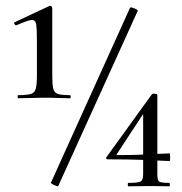

<svg xmlns="http://www.w3.org/2000/svg" viewBox="-20 -655 642 676"><path d="M44 -309Q42 -309 42 -314.5Q42 -320 44 -320Q74 -320 88 -324Q102 -328 106 -343Q110 -358 110 -389V-508Q110 -551 107.5 -568.5Q105 -586 90.5 -584.5Q76 -583 38 -566Q34 -565 31 -570.5Q28 -576 32 -577L154 -634Q158 -636 161 -632.5Q164 -629 164 -627V-389Q164 -358 167.5 -343Q171 -328 184.5 -324Q198 -320 226 -320Q229 -320 229 -314.5Q229 -309 226 -309Q208 -309 185.5 -310Q163 -311 138 -311Q112 -311 87 -310Q62 -309 44 -309ZM185 0Q185 2 178 -0.5Q171 -3 165 -6.5Q159 -10 159 -11L438 -628Q440 -630 446.5 -628Q453 -626 459.5 -622.5Q466 -619 465 -617ZM534 -41Q534 -22 539.5 -16.5Q545 -11 577 -11Q578 -11 578 -5Q578 1 577 1Q562 1 547.5 0.5Q533 0 513 0Q489 0 469 0.5Q449 1 431 1Q430 1 430 -5Q430 -11 431 -11Q466 -11 475 -16Q484 -21 484 -41V-266L500 -278L391 -112Q389 -109 393 -109Q436 -109 465 -110Q494 -111 519.5 -112.5Q545 -114 577 -115Q579 -115 579 -101.5Q579 -88 577 -88Q534 -90 484.5 -92Q435 -94 359 -94Q356 -94 354 -97Q352 -100 355 -102L514 -322Q517 -326 525.5 -325Q534 -324 534 -321Z"/></svg>

Font: Cormorant Infant Light Medium
Style: Regular
Weight: 500
Version: Version 4.001